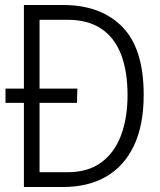

<svg xmlns="http://www.w3.org/2000/svg" viewBox="-20 -747 640 767"><path d="M75.5 0V-336H2V-393H75.5V-727H232Q382.5 -727 468.2 -640.2Q554 -553.5 554 -368Q554 -247.5 515.2 -165.5Q476.5 -83.5 404.5 -41.8Q332.5 0 232.5 0ZM138 -668V-393H289L287.5 -336H138V-59H249.5Q331.5 -59 384.5 -98Q437.5 -137 463.5 -206.5Q489.5 -276 489.5 -367Q489.5 -462.5 463.5 -529.8Q437.5 -597 384.2 -632.5Q331 -668 249 -668Z"/></svg>

Font: Spline Sans Mono Light
Style: Regular
Weight: 300
Monospace: yes
Version: Version 1.004